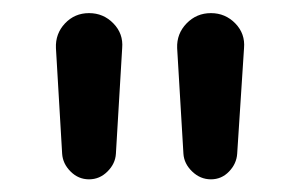

<svg xmlns="http://www.w3.org/2000/svg" viewBox="-20 -790 468 300"><path d="M77.1 -549.8 67.4 -714.8Q66.4 -737.3 81.5 -753.4Q96.7 -769.5 119.1 -769.5Q141.6 -769.5 157.2 -753.4Q172.9 -737.3 170.9 -714.8L161.1 -549.8Q160.2 -534.2 147.9 -522Q135.7 -509.8 119.1 -509.8Q102.5 -509.8 90.3 -522Q78.1 -534.2 77.1 -549.8ZM266.6 -549.8 256.8 -714.8Q255.9 -737.3 271.5 -753.4Q287.1 -769.5 309.6 -769.5Q332 -769.5 347.7 -753.4Q363.3 -737.3 361.3 -714.8L350.6 -549.8Q349.6 -534.2 337.9 -522Q326.2 -509.8 309.6 -509.8Q293 -509.8 280.3 -522Q267.6 -534.2 266.6 -549.8Z"/></svg>

Font: Rounded Mgen+ 2p medium
Style: Regular
Weight: 500
Designer: [Source Han Sans]
Ryoko NISHIZUKA  (kana & ideographs); Paul D. Hunt (Latin, Greek & Cyrillic); Wenlong ZHANG  (bopomofo
Version: Version 1.059.20150602